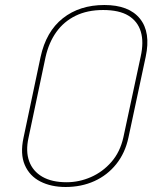

<svg xmlns="http://www.w3.org/2000/svg" viewBox="-20 -736 609 767"><path d="M142 -508 74 -186Q60 -121 79 -77Q98 -33 141 -11Q184 11 242 11Q305 11 357 -12.5Q409 -36 444.5 -80.5Q480 -125 493 -186L562 -509Q583 -607 539 -661.5Q495 -716 397 -716Q298 -716 231 -663Q164 -610 142 -508ZM94 -186 162 -508Q175 -566 205 -608Q235 -650 282 -673Q329 -696 392 -696Q456 -696 493 -673.5Q530 -651 542.5 -609.5Q555 -568 542 -510L473 -188Q460 -129 425 -89Q390 -49 343 -28.5Q296 -8 246 -8Q187 -8 149 -30Q111 -52 96.5 -92Q82 -132 94 -186Z"/></svg>

Font: Advent Pro Thin
Style: Italic
Weight: 250
Italic angle: -12°
Version: Version 3.000